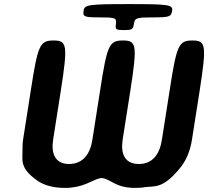

<svg xmlns="http://www.w3.org/2000/svg" viewBox="-20 -909 1018 939"><path d="M468 -824C544 -824 551 -821 547 -793C543 -765 546 -762 586 -762C626 -762 631 -765 635 -793C639 -821 648 -824 729 -824C809 -824 817 -827 822 -857C825 -886 806 -889 610 -889C414 -889 393 -886 389 -857C384 -827 392 -824 468 -824ZM659 -107C590 -107 569 -157 580 -227L618 -469C652 -689 648 -711 581 -711C514 -711 504 -689 470 -469L432 -227C421 -154 385 -107 317 -107C250 -107 229 -158 240 -227L278 -469C312 -689 308 -711 242 -711C175 -711 165 -689 131 -469L93 -227C90 -208 90 -189 90 -172C91 -128 74 -88 162 -26C195 -3 240 10 298 10C338 10 374 2 404 -11C484 -47 474 -47 542 -11C568 2 600 10 640 10C657 10 675 9 691 6C735 0 775 16 857 -83C889 -120 910 -168 919 -227L957 -469C991 -689 987 -711 921 -711C854 -711 844 -689 810 -469L772 -227C761 -154 726 -107 659 -107Z"/></svg>

Font: Asimov Print
Style: AIt
Weight: 500
Designer: Google
Version: Version 2.000980: 2014